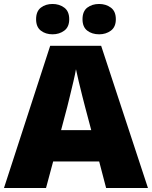

<svg xmlns="http://www.w3.org/2000/svg" viewBox="-20 -948 766 968"><path d="M515 0 480 -134H248L212 0H0L233 -717H490L726 0ZM409 -409Q404 -428 395 -463.5Q386 -499 377 -537Q368 -575 363 -599Q359 -575 350.5 -539Q342 -503 333.5 -468Q325 -433 319 -409L288 -292H440ZM162 -851Q162 -891 186 -909.5Q210 -928 245 -928Q279 -928 304 -909.5Q329 -891 329 -851Q329 -812 304 -793.5Q279 -775 245 -775Q210 -775 186 -793.5Q162 -812 162 -851ZM396 -851Q396 -891 420 -909.5Q444 -928 480 -928Q514 -928 539 -909.5Q564 -891 564 -851Q564 -812 539 -793.5Q514 -775 480 -775Q444 -775 420 -793.5Q396 -812 396 -851Z"/></svg>

Font: Noto Sans Georgian Black
Style: Regular
Weight: 900
Designer: Monotype Design Team, Akaki Razmadze
Foundry: Google LLC
Version: Version 2.005; ttfautohint (v1.8.4.7-5d5b)